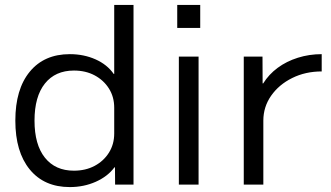

<svg xmlns="http://www.w3.org/2000/svg" viewBox="-20 -750 1346 780"><path d="M263.6 10Q159.5 10 100.9 -61.5Q42.3 -133 42.3 -260Q42.3 -387.5 100.9 -458.7Q159.5 -530 263.6 -530Q320.5 -530 368 -508.9Q415.5 -487.7 441.9 -449.7H444V-730H522.4V0H447.6L447.1 -70.3H445Q417.8 -33.3 369.1 -11.6Q320.5 10 263.6 10ZM280.1 -56.6Q327.8 -56.6 364.5 -76.2Q401.2 -95.8 422.6 -129.9Q444 -164 444 -207.7V-312.3Q444 -356.4 422.6 -390.3Q401.2 -424.2 364.6 -443.8Q327.9 -463.4 280.4 -463.4Q204.6 -463.4 162.4 -410.6Q120.2 -357.7 120.2 -260Q120.2 -162.4 162.4 -109.5Q204.6 -56.6 280.1 -56.6Z M700 -636.6V-730H793.4V-636.6ZM706.6 0V-520H786.7V0Z M970.3 0V-520H1046.4L1046.9 -411.1H1049.2Q1072.1 -447.9 1108.1 -474.5Q1144.2 -501.1 1190.2 -515.5Q1236.3 -530 1286.9 -530V-459.8Q1221 -459.8 1167.1 -433.1Q1113.1 -406.4 1081.4 -361Q1049.8 -315.7 1049.8 -259.9V0Z"/></svg>

Font: M PLUS 1 Thin
Style: Regular
Weight: 100
Designer: Coji Morishita
Foundry: UNDERFOREST DESIGN
Version: Version 1.001